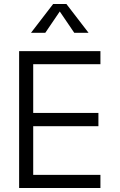

<svg xmlns="http://www.w3.org/2000/svg" viewBox="-20 -934 594 954"><path d="M277 -877 349 -771H420L310 -914H244L134 -771H205ZM479 0V-65H145V-307H469V-373H145V-615H479V-680H75V0Z"/></svg>

Font: GI
Style: Regular
Weight: 400
Designer: Alfredo Marco Pradil
Version: Version 1.01 2015